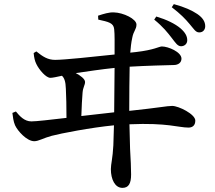

<svg xmlns="http://www.w3.org/2000/svg" viewBox="-20 -838 1040 930"><path d="M812 -654C830 -631 840 -614 857 -614C873 -614 887 -625 887 -643C887 -663 877 -681 854 -701C828 -723 787 -743 737 -758L727 -743C770 -708 792 -680 812 -654ZM898 -722C919 -698 927 -681 945 -681C965 -681 974 -696 974 -711C974 -733 962 -752 936 -770C909 -788 874 -804 822 -818L812 -803C855 -770 877 -747 898 -722ZM40 -291C42 -274 45 -249 53 -231C66 -203 110 -154 146 -154C167 -154 192 -170 230 -180C275 -192 420 -220 532 -231L529 -134C526 -72 517 -43 517 -19C517 31 537 72 573 72C603 72 615 51 615 7C615 -21 613 -68 610 -118L607 -236C792 -244 844 -220 893 -220C912 -220 926 -230 926 -254C926 -285 845 -325 814 -325C789 -325 749 -316 606 -301C606 -383 607 -462 608 -515C693 -520 784 -522 821 -523C844 -523 859 -535 859 -554C859 -586 795 -613 764 -613C751 -613 727 -596 639 -586L611 -583C613 -607 615 -630 621 -657C627 -688 641 -696 641 -719C641 -746 578 -777 531 -778C509 -779 482 -771 455 -762L456 -743C506 -732 530 -727 533 -697C536 -671 535 -630 535 -574C432 -563 291 -548 247 -548C212 -548 188 -563 156 -589L143 -581C145 -559 149 -542 156 -528C170 -499 203 -461 224 -461C235 -461 257 -466 280 -471C291 -461 298 -444 299 -408C301 -378 302 -315 302 -267C224 -258 156 -250 132 -250C98 -250 75 -276 57 -298ZM535 -509 533 -294 374 -276C375 -320 378 -362 380 -390C382 -415 392 -426 392 -441C392 -456 368 -473 347 -484C402 -492 475 -503 535 -509Z"/></svg>

Font: Noto Serif CJK KR SemiBold
Style: Regular
Weight: 600
Designer: Ryoko NISHIZUKA 西塚涼子 (kana & ideographs); Frank Grießhammer (Latin, Greek & Cyrillic); Wenlong ZHANG 张文龙 (bopomofo); San
Foundry: Adobe
Version: Version 2.001;hotconv 1.1.0;makeotfexe 2.6.0